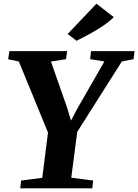

<svg xmlns="http://www.w3.org/2000/svg" viewBox="-20 -1020 749 1040"><path d="M89.5 0 94.5 -42 209 -57 240 -302 82 -687 24 -699 31 -743H343.5L337.5 -699.5L256 -686.5L343.5 -437L364.5 -366.5L399 -432L545.5 -687L468.5 -699.5L473 -743H709L703.5 -699.5L640 -687L398.5 -306L366 -57.5L484.5 -42L480 0ZM394.5 -799 346.5 -836 502.5 -1000 596.5 -927Q565.5 -897.5 529.2 -874Q493 -850.5 458 -832Q423 -813.5 394.5 -799Z"/></svg>

Font: Merriweather 48pt ExtraBold
Style: Italic
Weight: 800
Italic angle: -7.8°
Version: Version 2.101